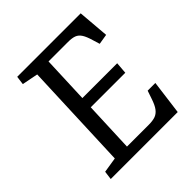

<svg xmlns="http://www.w3.org/2000/svg" viewBox="-189 -835 971 971"><g transform="rotate(-45 296.5 -350.0)"><path d="M163 -637 77 -654 83 -700H537L551 -532L496 -523L485 -559Q475 -594 463.5 -612Q452 -630 435 -636.5Q418 -643 389 -643H250L240 -391H489L484 -328H237L226 -58H383Q409 -58 427.5 -64Q446 -70 460 -88Q474 -106 486 -143L500 -184H555L531 0H52L58 -46L140 -59Z"/></g></svg>

Font: Literata
Style: Italic
Weight: 400
Italic angle: -2°
Designer: Latin by Veronika Burian and Jose Scaglione. Greek by Irene Vlachou. Cyrillic by Vera Evstafieva
Foundry: TypeTogether
Version: Version 3.103;gftools[0.9.29]